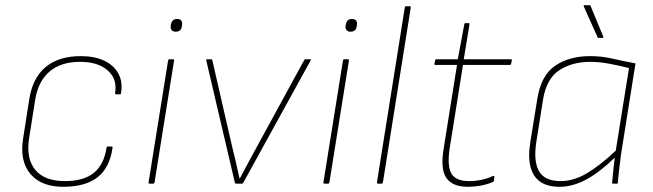

<svg xmlns="http://www.w3.org/2000/svg" viewBox="-20 -707 2513 739"><path d="M227 12Q140 13 97.5 -37Q55 -87 69 -174L92 -321Q104 -405 154.5 -448Q205 -491 291 -491Q344 -491 381 -473.5Q418 -456 435.5 -424Q453 -392 446 -349Q446 -344 441 -344H427Q423 -344 423 -349Q432 -403 394.5 -436Q357 -469 288 -469Q214 -469 170 -431Q126 -393 115 -320L92 -175Q80 -97 115.5 -53.5Q151 -10 230 -10Q302 -10 341 -41.5Q380 -73 390 -138Q390 -143 394 -143H410Q414 -143 413 -137Q402 -62 356.5 -25.5Q311 11 227 12Z M556 0Q551 0 552 -6L627 -474Q628 -479 633 -479H645Q651 -479 650 -474L575 -6Q574 0 569 0ZM656 -585Q646 -585 641 -591Q636 -597 637 -606L638 -614Q640 -623 645.5 -628.5Q651 -634 662 -634Q672 -634 677 -628.5Q682 -623 681 -614L680 -606Q679 -596 673 -590.5Q667 -585 656 -585Z M889 0Q885 0 884 -4L774 -474Q773 -479 778 -479H793Q796 -479 797 -476L872 -149Q880 -117 887.5 -84.5Q895 -52 902 -20H903Q920 -52 937.5 -84.5Q955 -117 973 -150L1151 -476Q1153 -479 1154 -479Q1155 -479 1156 -479H1174Q1176 -479 1176.5 -478.5Q1177 -478 1176 -475L916 -3Q915 0 911 0Z M1229 0Q1224 0 1225 -6L1300 -474Q1301 -479 1306 -479H1318Q1324 -479 1323 -474L1248 -6Q1247 0 1242 0ZM1329 -585Q1319 -585 1314 -591Q1309 -597 1310 -606L1311 -614Q1313 -623 1318.5 -628.5Q1324 -634 1335 -634Q1345 -634 1350 -628.5Q1355 -623 1354 -614L1353 -606Q1352 -596 1346 -590.5Q1340 -585 1329 -585Z M1435 0Q1430 0 1431 -6L1538 -678Q1539 -683 1543 -683H1556Q1562 -683 1561 -678L1454 -6Q1453 -2 1452 -1Q1451 0 1448 0Z M1781 12Q1722 12 1698.5 -21.5Q1675 -55 1687 -131L1739 -457H1656Q1651 -457 1652 -462L1655 -475Q1656 -479 1661 -479H1742L1767 -613Q1768 -618 1772 -618H1783Q1788 -618 1787 -613L1765 -479H1946Q1951 -479 1950 -474L1947 -461Q1946 -457 1941 -457H1762L1710 -131Q1701 -66 1718 -38Q1735 -10 1786 -10Q1810 -10 1833.5 -15Q1857 -20 1878 -30Q1883 -31 1883 -26L1881 -12Q1881 -8 1876 -6Q1855 3 1830 7.5Q1805 12 1781 12Z M2134 12Q2088 12 2060 -7Q2032 -26 2022 -64.5Q2012 -103 2021 -159L2048 -326Q2062 -416 2116 -453.5Q2170 -491 2252 -491Q2296 -491 2337 -481.5Q2378 -472 2426 -463L2370 -111Q2365 -74 2362.5 -49.5Q2360 -25 2358 -4Q2358 0 2355 0H2340Q2336 0 2336 -4Q2338 -26 2340.5 -51Q2343 -76 2346 -100Q2287 -43 2235.5 -15.5Q2184 12 2134 12ZM2138 -10Q2187 -10 2237 -39Q2287 -68 2350 -127L2401 -445Q2362 -455 2323.5 -462Q2285 -469 2252 -469Q2182 -469 2132.5 -436.5Q2083 -404 2070 -323L2044 -159Q2033 -85 2055 -47.5Q2077 -10 2138 -10ZM2285 -561Q2280 -561 2279 -566L2227 -682Q2226 -685 2227 -686Q2228 -687 2230 -687H2248Q2253 -687 2254 -682L2302 -566Q2303 -561 2298 -561Z"/></svg>

Font: Sofia Sans Thin
Style: Italic
Weight: 250
Italic angle: -9°
Version: Version 4.100-B